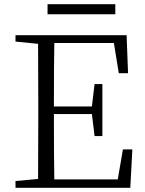

<svg xmlns="http://www.w3.org/2000/svg" viewBox="-20 -893 690 913"><path d="M528.3 -873V-825.2H206.1V-873ZM564.5 -182.6H609.4L599.6 0H53.7V-32.2L161.1 -42Q162.1 -138.7 162.1 -335V-390.6Q162.1 -587.9 161.1 -684.6L53.7 -695.3V-725.6H582L588.9 -544.9H544.9L521.5 -688.5H238.3Q236.3 -591.8 236.3 -386.7H417L429.7 -493.2H466.8V-246.1H429.7L417 -350.6H236.3Q236.3 -136.7 238.3 -40H540Z"/></svg>

Font: GenYoMin JP Light
Style: Regular
Weight: 300
Version: Version 1.001;PS 1;hotconv 16.6.51;makeotf.lib2.5.65220 DEVE